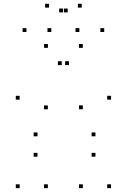

<svg xmlns="http://www.w3.org/2000/svg" viewBox="-20 -969 660 999"><path d="M229 10V-10H209V10ZM229 -400.3V-420.3H209V-400.3ZM338.8 -630.4V-650.4H318.8V-630.4ZM301.2 -630.4V-650.4H281.2V-630.4ZM411 -400.7V-420.7H391V-400.7ZM411 10V-10H391V10ZM557.8 10V-10H537.8V10ZM557.8 -450.5V-470.5H537.8V-450.5ZM410.7 -720V-740H390.7V-720ZM229.3 -720V-740H209.3V-720ZM82.2 -450.5V-470.5H62.2V-450.5ZM82.2 10V-10H62.2V10ZM476.6 -153.7V-173.7H456.6V-153.7ZM476.6 -259.8V-279.8H456.6V-259.8ZM175.1 -259.8V-279.8H155.1V-259.8ZM175.1 -153.7V-173.7H155.1V-153.7ZM247 -802.5V-822.5H227V-802.5ZM332.3 -904.5V-924.5H312.3V-904.5ZM307.7 -904.5V-924.5H287.7V-904.5ZM393 -802.5V-822.5H373V-802.5ZM522.2 -802.5V-822.5H502.2V-802.5ZM405.2 -929.4V-949.4H385.2V-929.4ZM234.8 -929.4V-949.4H214.8V-929.4ZM117.8 -802.5V-822.5H97.8V-802.5Z"/></svg>

Font: Monaspace Krypton Dots Var
Style: Regular
Weight: 400
Designer: Riley Cran and the Lettermatic Team
Version: Version 1.100 (Monaspace Krypton Dots)